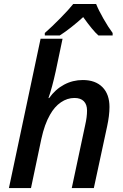

<svg xmlns="http://www.w3.org/2000/svg" viewBox="-20 -957 627 977"><path d="M186.5 -759.8H298.3L263.7 -595.2Q245.1 -510.3 226.6 -458H230Q261.7 -502.4 305.9 -526.1Q350.1 -549.8 401.4 -549.8Q465.3 -549.8 501.2 -513.7Q537.1 -477.5 537.1 -412.6Q537.1 -369.1 524.9 -313L457.5 0H345.2L413.6 -321.3Q422.9 -361.8 422.9 -394.5Q422.9 -425.3 406.5 -441.9Q390.1 -458.5 358.9 -458.5Q322.3 -458.5 289.8 -436.3Q257.3 -414.1 234.4 -373Q206.5 -324.7 190.4 -250L137.7 0H25.4ZM352.5 -936.5H469.2Q481.4 -905.8 506.3 -862.1Q531.2 -818.4 553.2 -789.1V-776.4H481Q453.6 -799.8 403.3 -870.1Q374 -843.3 342 -818.1Q310.1 -793 283.7 -776.4H208V-789.1Q243.7 -820.3 287.6 -865Q331.5 -909.7 352.5 -936.5Z"/></svg>

Font: Viking Open Sans Light
Style: Bold Italic
Weight: 600
Italic angle: -12°
Foundry: Ascender Corporation
Version: Version 2.000